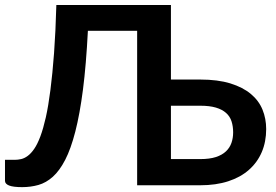

<svg xmlns="http://www.w3.org/2000/svg" viewBox="-22 -743 1108 770"><path d="M663.5 -723V-424H781Q851.5 -424 901.8 -408.5Q952 -393 984 -366.2Q1016 -339.5 1030.8 -303.2Q1045.5 -267 1045.5 -225.5Q1045.5 -174.5 1027.8 -133Q1010 -91.5 976.2 -61.8Q942.5 -32 893.2 -16Q844 0 781 0H528V-619.5H330.5Q323.5 -483.5 310.8 -384.2Q298 -285 280 -215.2Q262 -145.5 239.5 -102Q217 -58.5 190 -34.2Q163 -10 132 -1.2Q101 7.5 67 7.5Q31 7.5 14.5 1Q-2 -5.5 -2 -18V-102H36.5Q49.5 -102 62.8 -105Q76 -108 89.2 -117.8Q102.5 -127.5 115.2 -146Q128 -164.5 139.8 -195.8Q151.5 -227 161.8 -272.5Q172 -318 180.2 -382Q188.5 -446 194.8 -530.2Q201 -614.5 204 -723ZM663.5 -319V-105H781Q818.5 -105 843.8 -113.2Q869 -121.5 884.2 -136Q899.5 -150.5 906.2 -170Q913 -189.5 913 -212Q913 -236.5 906.5 -256.5Q900 -276.5 884.5 -290.2Q869 -304 843.8 -311.5Q818.5 -319 781 -319Z"/></svg>

Font: Lato
Style: Bold
Weight: 700
Designer: Lukasz Dziedzic
Foundry: tyPoland Lukasz Dziedzic
Version: Version 2.007; 2014-02-27